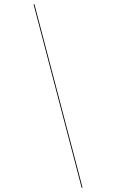

<svg xmlns="http://www.w3.org/2000/svg" viewBox="-20 -814 560 926"><path d="M378 91 374 92 142 -793 146 -794Z"/></svg>

Font: FiraGO Four
Style: Regular
Weight: 100
Designer: bBox Type
Foundry: bBox Type GmbH
Version: Version 1.001